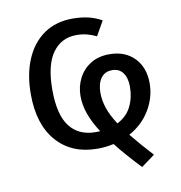

<svg xmlns="http://www.w3.org/2000/svg" viewBox="-77 -622 769 816"><g transform="rotate(-10 307.5 -214.5)"><path d="M471.3 121.5Q440.5 88.7 414.9 59.7Q389.2 30.8 368.7 4.1Q334.9 11.8 298.5 11.8Q187.7 11.8 123.3 -61.3Q59 -134.4 59 -265.1Q59 -351.3 86.7 -415.9Q114.4 -480.5 165.9 -515.9Q217.4 -551.3 289.2 -551.3Q324.6 -551.3 355.4 -544.4Q386.2 -537.4 414.4 -521.5L379 -459Q359.5 -468.7 338.7 -474.1Q317.9 -479.5 292.8 -479.5Q227.7 -479.5 190 -426.9Q152.3 -374.4 152.3 -267.7Q152.3 -159.5 191.3 -109.2Q230.3 -59 302.1 -59Q312.3 -59 322.1 -59.5Q292.8 -105.1 279.2 -144.1Q265.6 -183.1 265.6 -220Q265.6 -261.5 283.3 -296.7Q301 -331.8 334.6 -353.3Q368.2 -374.9 416.9 -374.9Q484.1 -374.9 524.4 -333.6Q564.6 -292.3 564.6 -224.1Q564.6 -163.6 532.3 -109.5Q500 -55.4 441.5 -23.1Q459.5 -1 481.3 24.4Q503.1 49.7 529.7 78.5ZM351.3 -220Q351.3 -186.7 362.6 -153.3Q373.8 -120 400 -79.5Q441.5 -100.5 460.5 -138.7Q479.5 -176.9 479.5 -224.1Q479.5 -262.1 463.3 -284.1Q447.2 -306.2 416.9 -306.2Q384.6 -306.2 367.9 -282.3Q351.3 -258.5 351.3 -220Z"/></g></svg>

Font: FiraCode Nerd Font
Style: Regular
Weight: 400
Designer: Carrois Corporate, Edenspiekermann AG, Nikita Prokopov
Foundry: Carrois Corporate, Edenspiekermann AG, Nikita Prokopov
Version: Version 6.002;Nerd Fonts 2.2.2